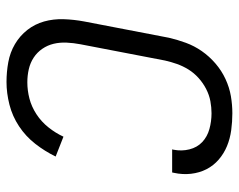

<svg xmlns="http://www.w3.org/2000/svg" viewBox="-92 -630 734 590"><g transform="rotate(90 275.0 -335.0)"><path d="M232 12Q201 12 171 6.5Q141 1 115.5 -14Q90 -29 72 -52Q54 -75 46 -103.5Q38 -132 39 -163.5Q40 -195 46 -227L96 -487Q102 -513 111.5 -539Q121 -565 137 -588Q153 -611 175 -630Q197 -649 223 -661Q249 -673 275.5 -677.5Q302 -682 328 -682Q354 -682 380 -678.5Q406 -675 429 -665.5Q452 -656 470.5 -640Q489 -624 500 -602.5Q511 -581 514 -555Q517 -529 511 -502L510 -497H439L440 -501Q445 -526 439 -550Q433 -574 416.5 -589.5Q400 -605 376.5 -611.5Q353 -618 328 -618Q310 -618 291 -614.5Q272 -611 253.5 -601.5Q235 -592 219.5 -578Q204 -564 193.5 -547Q183 -530 176.5 -511.5Q170 -493 166 -475L116 -215Q112 -194 111 -173Q110 -152 114.5 -133Q119 -114 130 -98Q141 -82 157 -71.5Q173 -61 192.5 -56.5Q212 -52 233 -52Q258 -52 283 -58.5Q308 -65 331 -80Q354 -95 371.5 -117Q389 -139 400 -163L461 -139Q445 -106 422 -76.5Q399 -47 368 -26.5Q337 -6 301.5 3Q266 12 232 12Z"/></g></svg>

Font: Lode Term
Style: Italic
Weight: 400
Italic angle: -11°
Monospace: yes
Designer: Belleve Invis
Foundry: Belleve Invis
Version: Version 29.2.0